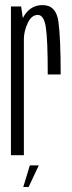

<svg xmlns="http://www.w3.org/2000/svg" viewBox="-20 -624 290 772"><path d="M172 -324.5H224Q224 -471.5 214.8 -537.5Q205.5 -603.5 151.5 -603.5Q108.5 -603.5 82.8 -569Q57 -534.5 57 -481.5L76 -466.5Q76 -497.5 91.2 -530.8Q106.5 -564 132 -564Q156.5 -564 164.2 -515Q172 -466 172 -324.5ZM24 0H76V-522L65 -598H24ZM73.5 128H95L136 41H100Z"/></svg>

Font: Anybody ExtraCondensed Light
Style: Regular
Weight: 300
Width: 2
Version: Version 1.113;gftools[0.9.25]